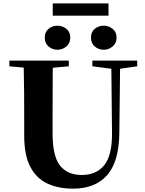

<svg xmlns="http://www.w3.org/2000/svg" viewBox="-20 -1110 869 1150"><path d="M324.2 -812Q293.9 -812 271 -831.5Q248 -851.1 248 -884.8Q248 -918.9 271 -937.5Q293.9 -956.1 324.2 -956.1Q354 -956.1 377.4 -937.5Q400.9 -918.9 400.9 -884.8Q400.9 -851.1 377.4 -831.5Q354 -812 324.2 -812ZM602.1 -812Q570.3 -812 547.6 -831.5Q524.9 -851.1 524.9 -884.8Q524.9 -918.9 547.6 -937.5Q570.3 -956.1 602.1 -956.1Q630.4 -956.1 654.3 -937.5Q678.2 -918.9 678.2 -884.8Q678.2 -851.1 654.3 -831.5Q630.4 -812 602.1 -812ZM295.9 -1016.1V-1089.8H629.9V-1016.1ZM533.2 -712.9V-747.1H801.8V-712.9L699.2 -698.2L694.8 -314Q692.9 -141.6 621.6 -60.8Q550.3 20 417 20Q331.1 20 265.1 -10Q199.2 -40 162.1 -109.6Q125 -179.2 125 -296.9V-405.8Q125 -479.5 124.5 -554.7Q124 -629.9 122.1 -705.1L36.1 -712.9V-747.1H392.1V-712.9L295.9 -704.1L294.9 -405.8V-312Q294.9 -174.8 339.4 -118.4Q383.8 -62 470.2 -62Q557.1 -62 604.7 -121.1Q652.3 -180.2 650.9 -315.9L647 -698.2Z"/></svg>

Font: Source Han Serif TW Heavy
Style: Regular
Weight: 900
Designer: Ryoko NISHIZUKA Ë•øÂ°öÊ∂ºÂ≠ê (kana & ideographs); Frank Grie√ühammer (Latin, Greek & Cyrillic); Wenlong ZHANG Âº†ÊñáÈæô 
Foundry: Adobe
Version: Version 2.003;hotconv 1.1.1;makeotfexe 2.6.0